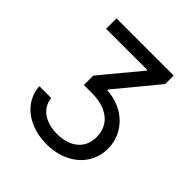

<svg xmlns="http://www.w3.org/2000/svg" viewBox="-197 -687 1022 1022"><g transform="rotate(45 314.0 -176.5)"><path d="M153.4 0Q156.2 27.7 169.4 49Q182.5 70.3 203.5 84.7Q224.4 99.1 252 106.4Q279.5 113.6 311.1 113.6Q345.2 113.6 374.5 104.9Q403.8 96.2 425.2 79.2Q446.7 62.1 459.2 36.6Q471.6 11 471.6 -22.7Q471.6 -52.2 461.5 -79.2Q451.3 -106.2 429 -126.8Q406.6 -147.4 371.3 -159.6Q335.9 -171.9 285.5 -171.9H227.3V-242.9L409.1 -461.6V-467.3H99.4V-545.5H529.8V-481.5L335.2 -245.7V-240.1Q382.1 -237.9 422.9 -220.7Q463.8 -203.5 493.8 -174.7Q523.8 -146 541 -107.1Q558.2 -68.2 558.2 -22.7Q558.2 23.8 540 63.2Q521.7 102.6 488.6 131.2Q455.6 159.8 410 175.8Q364.3 191.8 309.7 191.8Q261 191.8 217.7 178.8Q174.4 165.8 141.3 141.3Q108.3 116.8 87.7 81.1Q67.1 45.5 63.9 0Z"/></g></svg>

Font: Interop
Style: Regular
Weight: 400
Designer: Rasmus Andersson, Google, Jang Haemin
Foundry: jhaemin
Version: Version 1.008